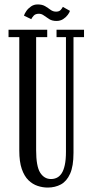

<svg xmlns="http://www.w3.org/2000/svg" viewBox="-20 -834 417 866"><path d="M195 12Q172.5 12 149.8 4.5Q127 -3 108.2 -21.2Q89.5 -39.5 78.2 -72Q67 -104.5 67 -154.5V-666.5H18.5V-700H193V-666.5H143V-156.5Q143 -84 161.2 -55.2Q179.5 -26.5 210 -26.5Q224 -26.5 236.2 -32.2Q248.5 -38 257.8 -51.8Q267 -65.5 272.2 -89.5Q277.5 -113.5 277.5 -149.5V-666.5H235V-700H359V-666.5H311.5V-144Q311.5 -84.5 296.2 -50.5Q281 -16.5 254.8 -2.2Q228.5 12 195 12ZM234.5 -739.5Q215 -739.5 202 -747.8Q189 -756 178.2 -764Q167.5 -772 155.5 -772Q139.5 -772 131.5 -762.8Q123.5 -753.5 121 -747.5L88 -763.5Q91 -773 99 -784.5Q107 -796 120 -805Q133 -814 150 -814Q170.5 -814 183.8 -806Q197 -798 208 -789.8Q219 -781.5 233 -781.5Q247 -781.5 253.8 -789.2Q260.5 -797 263.5 -803L295.5 -785Q293.5 -777.5 285.5 -766.8Q277.5 -756 264.8 -747.8Q252 -739.5 234.5 -739.5Z"/></svg>

Font: Imbue Thin 10pt
Style: Regular
Weight: 400
Version: Version 1.102